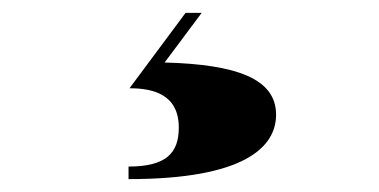

<svg xmlns="http://www.w3.org/2000/svg" viewBox="-20 -23 589 298"><path d="M257.5 175C257.5 214 238.5 235.5 179.5 235.5V255C360 255 408.5 205 408.5 155C408.5 99 347 77 235.5 74L293 -3H268L181 114C216 114 257.5 122.5 257.5 175Z"/></svg>

Font: Bodoni* 11pt Fatface
Style: Regular
Weight: 900
Version: Version 2.3